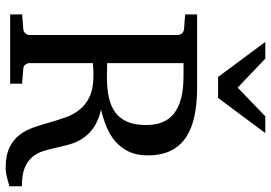

<svg xmlns="http://www.w3.org/2000/svg" viewBox="-162 -794 972 689"><g transform="rotate(90 324.5 -450.0)"><path d="M429.2 -488.8Q429.2 -521 419.4 -545.7Q409.7 -570.3 388.4 -587.4Q367.2 -604.5 333.7 -613.3Q300.3 -622.1 252.9 -622.1H207V-348.1Q208 -348.1 213.9 -347.9Q219.7 -347.7 227.3 -347.7Q234.9 -347.7 242.9 -347.4Q251 -347.2 256.8 -347.2Q298.3 -347.2 330.6 -354.2Q362.8 -361.3 384.8 -377.9Q406.7 -394.5 418 -421.6Q429.2 -448.7 429.2 -488.8ZM648.9 2.9Q645.5 3.4 639.2 5.4Q632.8 7.3 624 9.8Q615.2 12.2 604.7 14.2Q594.2 16.1 583 16.1Q538.1 16.1 510.3 2.7Q482.4 -10.7 465.1 -33Q447.8 -55.2 438 -83.5Q428.2 -111.8 419.9 -141.4Q411.6 -170.9 401.6 -199.2Q391.6 -227.5 373.5 -249.8Q355.5 -272 326.7 -285.4Q297.9 -298.8 252 -298.8Q244.1 -298.8 236.3 -298.6Q228.5 -298.3 222.4 -297.9Q216.3 -297.4 211.9 -297.1Q207.5 -296.9 207 -296.9V-68.8Q207 -61.5 212.2 -54.7Q217.3 -47.9 228 -46.9L280.8 -43V0H32.2V-43L84 -46.9Q94.7 -47.9 100.3 -54.7Q106 -61.5 106 -68.8V-602.1Q106 -609.4 100.3 -616.2Q94.7 -623 84 -624L32.2 -627.9V-670.9H293Q350.1 -670.9 395.5 -661.6Q440.9 -652.3 472.7 -631.3Q504.4 -610.4 521.2 -576.4Q538.1 -542.5 538.1 -493.2Q538.1 -453.6 524.4 -425.3Q510.7 -397 488 -377.4Q465.3 -357.9 435.5 -345.7Q405.8 -333.5 374 -326.2Q414.6 -316.4 439 -299.1Q463.4 -281.7 477.5 -259.8Q491.7 -237.8 498.5 -213.1Q505.4 -188.5 510.7 -164.3Q516.1 -140.1 522.9 -118.2Q529.8 -96.2 544.2 -79.1Q558.6 -62 583.3 -52Q607.9 -42 648.9 -42ZM332 -746.1H256.8L130.9 -915.5H190.9L294.9 -816.4L397.9 -915.5H458Z"/></g></svg>

Font: Charis SIL Phon
Style: Regular
Weight: 400
Foundry: SIL International
Version: Version 5.000